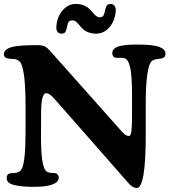

<svg xmlns="http://www.w3.org/2000/svg" viewBox="-22 -937 858 972"><path d="M481.4 -849.6Q494.6 -849.6 500.2 -856.4Q505.9 -863.3 508.3 -877Q512.2 -898.9 518.3 -908Q524.4 -917 537.6 -917Q549.8 -917 556.9 -908.4Q564 -899.9 564 -887.2Q564 -860.4 553.2 -833.5Q542.5 -806.6 519.3 -786.6Q496.1 -766.6 466.3 -766.6Q443.4 -766.6 425.5 -773.4Q407.7 -780.3 397.5 -790.3Q387.2 -800.3 379.2 -810.3Q371.1 -820.3 362.8 -827.1Q354.5 -834 345.7 -834Q332.5 -834 326.7 -827.1Q320.8 -820.3 318.4 -806.6Q314.5 -784.2 308.8 -775.4Q303.2 -766.6 289.6 -766.6Q278.8 -766.6 271 -773.7Q263.2 -780.8 263.2 -796.4Q263.2 -823.2 273.9 -850.3Q284.7 -877.4 307.6 -897.2Q330.6 -917 360.4 -917Q383.3 -917 401.1 -910.2Q418.9 -903.3 429.2 -893.3Q439.5 -883.3 447.8 -873.3Q456.1 -863.3 464.4 -856.4Q472.7 -849.6 481.4 -849.6ZM107.4 -275.4V-396.5Q107.4 -574.7 83 -618.2Q76.7 -630.4 58.6 -636.7Q52.7 -638.2 37.6 -638.9Q22.5 -639.6 15.1 -641.6Q-2.4 -646 -2.4 -662.6Q-2.4 -686 35.6 -698.2Q69.8 -708.5 166.5 -708.5Q192.4 -708.5 204.6 -702.1Q216.8 -695.8 231.4 -679.7L595.7 -270Q614.7 -248.5 630.4 -248.5Q640.1 -248.5 643.3 -272.7Q646.5 -296.9 646.5 -357.4V-464.8Q646 -559.6 636 -599.6Q626 -639.6 606 -642.6Q599.1 -645 584.5 -644.3Q569.8 -643.6 562.5 -645Q555.7 -646 551 -652.3Q546.4 -658.7 546.4 -667.5Q546.4 -689.9 574 -700.7Q601.6 -711.4 674.3 -711.4Q752.9 -711.4 784.4 -699.5Q815.9 -687.5 815.9 -665.5Q815.9 -645 795.4 -641.1Q790.5 -639.6 778.6 -638.7Q766.6 -637.7 757.8 -634.3Q744.6 -630.9 736.1 -611.8Q727.5 -592.8 721.7 -543.2Q715.8 -493.7 715.8 -413.1V-254.4Q715.8 14.6 670.4 14.6Q662.1 14.6 654.3 11Q646.5 7.3 641.8 3.2Q637.2 -1 629.4 -8.8L252.4 -438Q227.5 -465.3 211.9 -465.3Q186 -465.3 186 -361.3L185.5 -240.2Q186 -147 195.3 -107.2Q204.6 -67.4 224.1 -64Q229 -62.5 233.2 -62Q237.3 -61.5 243.4 -61.5Q249.5 -61.5 254.9 -61Q263.7 -60.1 269.5 -53.5Q275.4 -46.9 275.4 -37.1Q275.4 -15.6 244.1 -3.4Q212.9 8.8 151.9 8.8Q84 8.8 47.9 -0.7Q11.7 -10.3 11.7 -34.7Q11.7 -55.7 29.3 -59.6Q32.7 -60.5 46.1 -60.8Q59.6 -61 69.3 -65.4Q82.5 -69.3 90.3 -86.9Q98.1 -104.5 102.8 -150.6Q107.4 -196.8 107.4 -275.4Z"/></svg>

Font: Cooper* SemiBold
Style: Regular
Weight: 600
Designer: Owen Earl
Foundry: indestructible type*
Version: Version 0.001